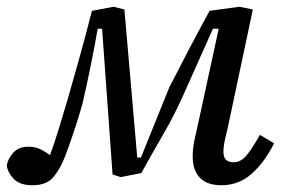

<svg xmlns="http://www.w3.org/2000/svg" viewBox="-21 -536 837 568"><path d="M75 12Q38 12 20 -6.5Q2 -25 -1 -46Q2 -66 18 -84Q34 -102 63 -102Q81 -102 95 -96Q109 -90 127 -77Q139 -110 152 -152Q165 -194 177.5 -236.5Q190 -279 199 -312Q217 -375 231 -427.5Q245 -480 251 -504L315 -516L347 -508L385 -70H396L480 -278Q505 -327 536.5 -387Q568 -447 599 -504L687 -516L727 -508L660 -192Q652 -153 646 -129.5Q640 -106 640 -86Q640 -56 670 -56Q689 -56 704.5 -72Q720 -88 748 -137L790 -112Q761 -55 723 -21.5Q685 12 634 12Q591 12 570 -10.5Q549 -33 549 -72Q549 -99 555.5 -127Q562 -155 569 -188L626 -451H609L525 -263Q497 -199 465 -144Q433 -89 397 -24L336 -12L312 -20L281 -451H268Q258 -393 246 -335Q234 -277 223 -229Q209 -180 195.5 -140.5Q182 -101 171 -72Q157 -36 137 -12Q117 12 75 12Z"/></svg>

Font: Source Serif 4 Caption
Style: Italic
Weight: 400
Italic angle: -12°
Designer: Frank Grießhammer
Foundry: Adobe Systems Incorporated
Version: Version 4.004;hotconv 1.0.117;makeotfexe 2.5.65602